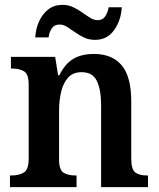

<svg xmlns="http://www.w3.org/2000/svg" viewBox="-20 -770 653 790"><path d="M21 0V-48H27Q58 -48 78 -60Q98 -72 98 -118V-422Q98 -465 79 -476.5Q60 -488 30 -488H25V-536H207L219 -460H224Q247 -507 281 -527.5Q315 -548 367 -548Q441 -548 480.5 -501.5Q520 -455 520 -353V-119Q520 -73 536.5 -60.5Q553 -48 584 -48H589V0H396V-336Q396 -401 378.5 -437Q361 -473 316 -473Q280 -473 260 -450.5Q240 -428 231.5 -392Q223 -356 223 -314V-114Q223 -71 241.5 -59.5Q260 -48 290 -48H295V0ZM371 -606Q346 -606 326 -615.5Q306 -625 288.5 -637.5Q271 -650 256 -659.5Q241 -669 225 -669Q203 -669 192.5 -652.5Q182 -636 180 -616H125Q127 -652 141 -682.5Q155 -713 179 -731.5Q203 -750 237 -750Q261 -750 281 -740.5Q301 -731 318.5 -718.5Q336 -706 351.5 -696.5Q367 -687 381 -687Q403 -687 413.5 -703.5Q424 -720 427 -740H481Q478 -686 449.5 -646Q421 -606 371 -606Z"/></svg>

Font: Noto Serif Georgian SemiCondensed SemiBold
Style: Regular
Weight: 600
Width: 4
Designer: Monotype Design Team, Akaki Razmadze
Foundry: Google LLC
Version: Version 2.003; ttfautohint (v1.8.4.7-5d5b)